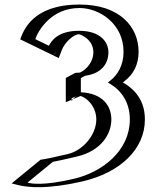

<svg xmlns="http://www.w3.org/2000/svg" viewBox="-20 -790 672 829"><path d="M216.8 -555.3 91 -616.5C91 -616.5 126.7 -770.4 323.1 -770.4C456.5 -770.4 553.4 -685.4 553.4 -566.4C553.4 -508.6 529.6 -464.4 491.4 -434.6C545.8 -401.5 580.6 -347.9 580.6 -274C580.6 -139.7 467 -39.9 320.5 -5.4C110.4 44.1 51.4 1.2 51.4 1.2L178.8 -103C178.8 -103 188.5 -102.7 291.1 -126.8C373.8 -146.3 420.8 -214.5 420.8 -274C420.8 -334.3 375.8 -376.8 319.7 -376.8C302.7 -376.8 289.1 -353 289.1 -353V-457.6L323.9 -476.3C366.4 -476.3 408.1 -513.7 408.1 -564.7C408.1 -609.7 366.4 -642 321.4 -642C233 -642 216.8 -555.3 216.8 -555.3ZM207.6 -576.5 109.2 -624.4C122.3 -659.2 170.3 -755.4 323.1 -755.4C450.1 -755.4 538.4 -675.9 538.4 -566.4C538.4 -513 516.9 -473.5 482.2 -446.5L465 -433.1L483.6 -421.8C534 -391.1 565.6 -342.8 565.6 -274C565.6 -149.3 459.8 -53.6 317.1 -20C181.4 11.9 110.5 4.2 80.7 -3.4L184.9 -88.6C195 -90.1 220.4 -94.8 294.5 -112.2C383.7 -133.2 435.8 -206.9 435.8 -274C435.8 -342.5 383.8 -391.8 319.7 -391.8C313.7 -391.8 308.3 -390 304.1 -388.2V-448.6L327.9 -461.4C377.4 -463.6 423.1 -506.9 423.1 -564.7C423.1 -620 372.7 -657 321.4 -657C248.2 -657 218 -603.7 207.6 -576.5ZM207.6 -576.5C218 -603.7 248.2 -657 321.4 -657C372.7 -657 423.1 -620 423.1 -564.7C423.1 -506.9 377.4 -463.6 327.9 -461.4L304.1 -448.6V-388.2C308.3 -390 313.7 -391.8 319.7 -391.8C383.8 -391.8 435.8 -342.5 435.8 -274C435.8 -206.9 383.7 -133.2 294.5 -112.2C220.4 -94.8 195 -90.1 184.9 -88.6L80.7 -3.4C110.5 4.2 181.4 11.9 317.1 -20C459.8 -53.6 565.6 -149.3 565.6 -274C565.6 -342.8 534 -391.1 483.6 -421.8L465 -433.1L482.2 -446.5C516.9 -473.5 538.4 -513 538.4 -566.4C538.4 -675.9 450.1 -755.4 323.1 -755.4C170.3 -755.4 122.3 -659.2 109.2 -624.4ZM221.6 -571.2C231.1 -596.1 257.1 -642 321.4 -642C366.5 -642 408.1 -609.7 408.1 -564.7C408.1 -512.8 367.6 -478.2 323.8 -476.2L289.1 -457.6V-365.6L309.9 -374.4C313.4 -375.9 316.8 -376.8 319.7 -376.8C375.7 -376.8 420.8 -334.3 420.8 -274C420.8 -214.5 373.8 -146.3 291.1 -126.8C212.3 -108.3 194.5 -105.2 178.6 -102.9L48.2 3.8L77.2 11.2C110.8 19.7 183.7 26.8 320.5 -5.4C467 -39.9 580.6 -139.7 580.6 -274C580.6 -348.1 545.6 -401.3 491.4 -434.6C530.6 -465.5 553.4 -508.8 553.4 -566.4C553.4 -685.3 456.5 -770.4 323.1 -770.4C162.4 -770.4 109.3 -667.4 95.2 -629.6L90.4 -616.8L215.7 -555.9ZM329.1 -391.6V-452.9L347.8 -462.9C421.6 -473.2 448.1 -518 448.1 -564.7C448.1 -607.9 414.2 -657 321.4 -657C228.5 -657 202.9 -613.4 191 -592.5L132.5 -620.9C143.3 -654.6 199.4 -755.4 323.1 -755.4C409.3 -755.4 513.4 -687.6 513.4 -566.4C513.4 -510.1 489.8 -467.9 455.3 -441.2L445.8 -433.8L457.3 -426.8C505.8 -397.2 540.6 -346.3 540.6 -274C540.6 -141.9 426.1 -47.9 299.3 -18.1C167.5 12.9 115.1 2.9 98.6 -1.5L208.5 -91.4C226.3 -94.6 253.9 -100.4 312.3 -114.1C419.2 -139.3 460.8 -213.4 460.8 -274C460.8 -333 423 -387.4 329.1 -391.6ZM67.3 -620.2 233.7 -539.3 247.1 -574.4C259.5 -606.6 297.2 -642 321.4 -642C325 -642 383.1 -621.8 383.1 -564.7C383.1 -511.5 336.4 -478.7 322.5 -476.3L305.3 -475.5L264.1 -453.3V-348.6L327.6 -375.6C355.2 -368.2 395.8 -329.9 395.8 -274C395.8 -208.1 338.3 -140.3 273.3 -124.9C199.9 -107.7 175.2 -103.3 170.3 -102.6L155.2 -100.4L30.2 1.8L58.1 9C104.7 20.9 195.3 26.4 338.3 -7.3C500.7 -45.5 605.6 -147.1 605.6 -274C605.6 -344.4 573.9 -395.4 517.6 -429.7L510.5 -434L518.2 -440C556.7 -469.9 578.4 -511.5 578.4 -566.4C578.4 -673.6 497.3 -770.4 323.1 -770.4C118.8 -770.4 80.6 -655.8 67.3 -620.2Z"/></svg>

Font: Hussar Outliner
Style: Regular
Weight: 700
Foundry: Cannot Into Space Fonts
Version: Version 0.92